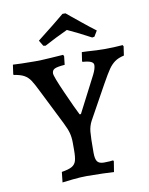

<svg xmlns="http://www.w3.org/2000/svg" viewBox="-109 -927 783 1006"><g transform="rotate(-10 282.5 -424.0)"><path d="M147 -44Q185 -50 202 -60Q219 -70 224.5 -89Q230 -108 230 -146V-184Q230 -213 224 -236Q218 -259 201 -293L108 -479Q87 -522 74 -541.5Q61 -561 41.5 -572Q22 -583 -13 -588L-15 -592L-8 -642Q4 -641 38.5 -640Q73 -639 110 -639Q144 -639 194 -642.5Q244 -646 260 -647L264 -639L259 -594Q219 -591 205 -584Q191 -577 191 -560Q191 -544 232 -452Q273 -360 291 -325H298L397 -517Q412 -547 412 -566Q412 -578 398 -584.5Q384 -591 354 -593L352 -597L359 -644L387 -643Q441 -639 479 -639Q505 -639 536 -640.5Q567 -642 576 -643L580 -636L573 -588Q542 -581 523.5 -567.5Q505 -554 490 -532.5Q475 -511 446 -459L348 -282Q334 -256 331 -226Q328 -196 328 -114Q328 -80 338 -67Q348 -54 373 -54Q390 -54 403.5 -55Q417 -56 422 -57L425 -52L416 4Q400 3 357 1.5Q314 0 272 0Q240 0 197 4.5Q154 9 141 11ZM166 -712 148 -742Q191 -775 236 -811.5Q281 -848 294 -859H310L333 -840Q348 -828 386.5 -796.5Q425 -765 456 -742L438 -712L426 -710Q361 -745 302 -772Q235 -741 178 -710Z"/></g></svg>

Font: Alegreya Medium
Style: Regular
Weight: 500
Designer: Juan Pablo del Peral
Foundry: Huerta Tipografica
Version: Version 2.007; ttfautohint (v1.6)